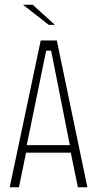

<svg xmlns="http://www.w3.org/2000/svg" viewBox="-20 -791 412 811"><path d="M21 0 152 -620H220L349 0H309L279 -146H90L60 0ZM174 -572 93 -178H275L197 -572L195 -577H176ZM186 -686 77 -771H118L212 -686Z"/></svg>

Font: Smooch Sans Light
Style: Regular
Weight: 300
Designer: Robert E. Leuschke
Foundry: Robert E. Leuschke
Version: Version 1.010; ttfautohint (v1.8.3)